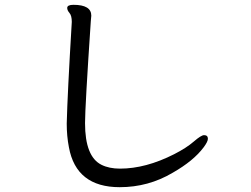

<svg xmlns="http://www.w3.org/2000/svg" viewBox="-20 -746 1040 797"><path d="M477 31Q296 31 266 -135Q257 -181 257 -233Q260 -355 278 -655Q278 -681 268.5 -692Q259 -703 259 -713Q259 -726 285 -726Q359 -726 359 -681L357 -659Q333 -301 333 -235Q333 -96 401 -62Q433 -46 478 -46Q585 -46 703 -106Q754 -132 784.5 -158.5Q815 -185 827 -185Q843 -185 843 -170Q843 -158 825 -134Q783 -78 697 -29Q596 31 477 31Z"/></svg>

Font: LXGW WenKai Lite
Style: Bold
Weight: 700
Designer: LXGW / Fontworks Inc.
Foundry: LXGW / Fontworks Inc.
Version: Version 1.330;April 28, 2024